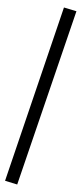

<svg xmlns="http://www.w3.org/2000/svg" viewBox="-68 -981 492 1159"><g transform="rotate(5 177.5 -401.5)"><path d="M83 143 8 127 271 -946 348 -930Z"/></g></svg>

Font: Inknut Antiqua
Style: Bold
Weight: 700
Designer: Claus Eggers Sørensen
Foundry: Claus Eggers Sørensen
Version: Version 1.003; ttfautohint (v1.8.2) -l 8 -r 50 -G 200 -x 14 